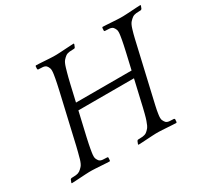

<svg xmlns="http://www.w3.org/2000/svg" viewBox="-136 -860 1139 1065"><g transform="rotate(-30 434.0 -327.0)"><path d="M713.6 6 716.5 2 717.7 -16 713.6 -20C703 -20 693.1 -20.5 684 -21.5C674.9 -22.5 667.8 -25.3 662.9 -30C658.7 -34.7 654.9 -40.7 651.6 -48C648.3 -55.3 648.1 -68.3 651.1 -87C652.3 -95 653.5 -102.5 654.8 -109.5C656.1 -116.5 657.9 -125 660.2 -135L668.8 -172.5L682.3 -231L724.8 -415L738.4 -474L747.4 -513C749.9 -523.7 752.2 -533 754.4 -541C756.6 -549 759.1 -557.7 761.9 -567C767.5 -585.7 773.7 -598.7 780.4 -606C787.1 -613.3 793.6 -619.3 800.1 -624C807.1 -628.7 815.5 -631.5 825 -632.5C834.6 -633.5 844.7 -634 855.4 -634L861.3 -638L868.5 -656L867.4 -660C862.7 -660 855 -659.7 844.1 -659C833.3 -658.4 822.2 -657.7 810.7 -657C799.2 -656.4 788 -655.7 777.2 -655C766.4 -654.3 758.7 -654 754 -654H735C730.3 -654 722.7 -654.3 712.2 -655C701.7 -655.7 690.9 -656.3 679.7 -657C668.5 -657.7 657.7 -658.3 647.1 -659C636.6 -659.7 629 -660 624.4 -660L621.4 -656L620.3 -638L623.4 -634C634 -634 644.1 -633.5 653.5 -632.5C663 -631.5 670.1 -628.7 675.1 -624C679.3 -619.3 682.9 -613.3 685.9 -606C688.9 -598.7 688.9 -585.7 685.9 -567C684.7 -559 683.4 -551 681.9 -543C680.3 -535 678.4 -525.3 676.2 -514C673.9 -502.7 670.9 -489 667.2 -473L653.6 -414L643.4 -370H287.4L297.8 -415L311.4 -474C315 -489.3 318.1 -502.3 320.9 -513C323.7 -523.7 326.2 -533 328.4 -541C330.6 -549 333.1 -557.7 335.9 -567C341.5 -585.7 347.5 -598.7 353.9 -606C360.3 -613.3 366.7 -619.3 373.1 -624C380.1 -628.7 388.6 -631.5 398.5 -632.5C408.4 -633.5 418.7 -634 429.4 -634L434.3 -638L441.4 -656L440.4 -660C435.7 -660 428 -659.7 417.1 -659C406.3 -658.4 395.2 -657.7 383.7 -657C372.2 -656.4 361 -655.7 350.2 -655C339.4 -654.3 331.7 -654 327 -654H308C303.3 -654 295.7 -654.3 285.2 -655C274.7 -655.7 263.9 -656.3 252.7 -657C241.5 -657.7 230.7 -658.3 220.1 -659C209.6 -659.7 202 -660 197.4 -660L194.4 -656L193.3 -638L197.4 -634C208 -634 217.9 -633.5 227 -632.5C236.1 -631.5 243.1 -628.7 248.1 -624C252.3 -619.3 255.9 -613.2 258.8 -605.5C261.7 -597.8 261.7 -585 258.9 -567C257.7 -559 256.4 -551 254.9 -543C253.3 -535 251.4 -525.3 249.2 -514C246.9 -502.7 243.9 -489 240.2 -473L226.6 -414L179.7 -211L168.2 -161C165.1 -147.7 162.3 -136.3 159.8 -127C157.3 -117.7 155.2 -109.8 153.4 -103.5C151.6 -97.2 150.2 -91.7 149.1 -87C143.4 -68.3 137.3 -55.3 130.6 -48C123.9 -40.7 117.3 -34.7 110.9 -30C103.8 -25.3 95.5 -22.5 86 -21.5C76.4 -20.5 66.3 -20 55.6 -20L49.7 -16L42.5 2L43.6 6C48.3 6 56 5.7 66.8 5C77.7 4.3 88.8 3.7 100.3 3C111.8 2.3 122.9 1.7 133.8 1C144.6 0.3 152.3 0 157 0H176C180.7 0 188.3 0.3 198.8 1C209.3 1.7 220.1 2.3 231.3 3C242.5 3.7 253.3 4.3 263.8 5C274.4 5.7 281.9 6 286.6 6L289.5 2L290.7 -16L287.6 -20C277 -20 266.9 -20.5 257.5 -21.5C248 -22.5 240.8 -25.3 235.9 -30C231.7 -34.7 228.1 -40.7 225.1 -48C222.1 -55.3 222.1 -68.3 225.1 -87C226.3 -95 227.5 -102.5 228.8 -109.5C230.1 -116.5 231.7 -125 233.7 -135C235.6 -145 238.4 -157.5 241.8 -172.5L255.3 -231L277.3 -326H633.3L606.7 -211L595.2 -161C592.1 -147.7 589.3 -136.3 586.8 -127C584.3 -117.7 582.2 -109.8 580.4 -103.5C578.6 -97.2 576.8 -91.7 575.1 -87C568.8 -68.3 562.6 -55.3 556.6 -48C550.6 -40.7 544.3 -34.7 537.9 -30C530.9 -25.3 522.4 -22.5 512.5 -21.5C502.6 -20.5 492.3 -20 481.6 -20L476.7 -16L469.5 2L470.6 6C475.3 6 483 5.7 493.8 5C504.7 4.3 515.8 3.7 527.3 3C538.8 2.3 550 1.7 560.8 1C571.6 0.3 579.3 0 584 0H603C607.7 0 615.3 0.3 625.8 1C636.3 1.7 647.1 2.3 658.3 3C669.5 3.7 680.3 4.3 690.9 5C701.4 5.7 708.9 6 713.6 6Z"/></g></svg>

Font: Quattrocento
Style: Italic
Weight: 400
Italic angle: -13°
Designer: Pablo Impallari
Foundry: Pablo Impallari, Igino Marini, Branda Gallo
Version: Version 2.000